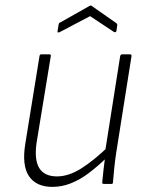

<svg xmlns="http://www.w3.org/2000/svg" viewBox="-20 -684 544 714"><path d="M175 11Q115 11 88 -28.5Q61 -68 74 -149L127 -476Q128 -482 134 -482H163Q170 -482 169 -476L116 -153Q107 -90 126 -59Q145 -28 192 -28Q235 -28 282 -57.5Q329 -87 385 -141L379 -100Q344 -66 311 -41Q278 -16 244 -2.5Q210 11 175 11ZM367 0Q360 0 360 -5Q362 -29 365 -53Q368 -77 371 -102V-121L427 -476Q429 -482 435 -482H463Q470 -482 469 -475L412 -115Q408 -89 405 -60Q402 -31 400 -5Q400 0 394 0ZM201 -564Q198 -563 195.5 -563.5Q193 -564 194 -568L198 -593Q199 -599 205 -601L313 -662Q318 -665 321 -662L411 -599Q417 -595 416 -590L413 -569Q411 -562 404 -565L315 -624Z"/></svg>

Font: Sofia Sans Semi Condensed ExtraLight
Style: Italic
Weight: 250
Italic angle: -9°
Version: Version 4.100